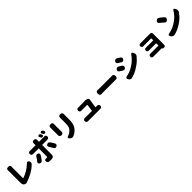

<svg xmlns="http://www.w3.org/2000/svg" viewBox="815 -3549 6349 6349"><g transform="rotate(-45 3990.0 -374.5)"><path d="M231 1Q209 -19 201.5 -49Q194 -79 195 -110Q195 -111 195 -111.5Q195 -112 195 -118Q195 -143 195 -192.5Q195 -242 195 -304Q195 -366 195 -430.5Q195 -495 195 -551.5Q195 -608 195 -644Q195 -657 194 -673.5Q193 -690 193 -693Q190 -728 207.5 -749Q225 -770 260 -770H294Q329 -770 347 -749Q365 -728 363 -693Q363 -689 362 -672Q361 -655 361 -644Q361 -608 361 -558.5Q361 -509 361 -453.5Q361 -398 361 -344Q361 -290 361 -243.5Q361 -197 361 -166Q361 -151 375 -156Q485 -192 595 -257.5Q705 -323 803 -419Q828 -444 853.5 -442Q879 -440 897 -410L901 -404Q919 -374 916.5 -340Q914 -306 889 -281Q820 -214 742 -160Q664 -106 571 -61Q478 -16 364 24L357 27Q329 40 298 35.5Q267 31 244 11Z M1727 -800Q1747 -809 1767.5 -802.5Q1788 -796 1799 -777Q1805 -767 1812.5 -754Q1820 -741 1823 -735Q1834 -715 1827.5 -697Q1821 -679 1799 -670Q1778 -661 1759 -668Q1740 -675 1729 -695Q1725 -703 1717 -717.5Q1709 -732 1705 -739Q1695 -759 1700 -775Q1705 -791 1727 -800ZM1864 -829Q1884 -838 1904.5 -832Q1925 -826 1937 -806Q1943 -796 1950.5 -783Q1958 -770 1961 -765Q1972 -745 1965.5 -727Q1959 -709 1938 -700Q1917 -691 1898 -698Q1879 -705 1868 -725Q1864 -734 1856 -747.5Q1848 -761 1843 -768Q1832 -788 1837 -804Q1842 -820 1864 -829ZM1283 -386Q1314 -372 1323 -344.5Q1332 -317 1314 -288Q1296 -258 1284 -239Q1272 -220 1261.5 -205.5Q1251 -191 1239 -174.5Q1227 -158 1208 -133Q1187 -105 1155 -101.5Q1123 -98 1093 -118Q1064 -138 1061.5 -165Q1059 -192 1081 -219Q1100 -242 1112 -256Q1124 -270 1132.5 -282.5Q1141 -295 1151 -310.5Q1161 -326 1177 -352Q1195 -381 1223.5 -391Q1252 -401 1283 -386ZM1722 -388Q1752 -405 1782.5 -398Q1813 -391 1832 -363Q1849 -339 1859 -324Q1869 -309 1877 -296.5Q1885 -284 1894.5 -268.5Q1904 -253 1919 -227Q1937 -197 1929 -168Q1921 -139 1890 -122L1884 -120Q1853 -103 1825 -111.5Q1797 -120 1780 -151Q1765 -179 1755.5 -196Q1746 -213 1738.5 -225.5Q1731 -238 1722 -252.5Q1713 -267 1698 -290Q1680 -319 1686 -345.5Q1692 -372 1722 -388ZM1083 -567Q1083 -602 1104.5 -621Q1126 -640 1161 -638Q1163 -638 1171 -637.5Q1179 -637 1186 -637H1426V-704Q1426 -718 1426 -720Q1426 -722 1426 -721Q1426 -720 1425 -723Q1424 -758 1442 -779Q1460 -800 1495 -800H1518Q1553 -800 1570.5 -779Q1588 -758 1586 -723Q1586 -720 1585.5 -714Q1585 -708 1585 -703V-637H1800Q1811 -637 1819.5 -637.5Q1828 -638 1830 -638Q1865 -640 1886.5 -620.5Q1908 -601 1908 -564Q1908 -529 1886.5 -509Q1865 -489 1830 -490Q1827 -490 1817 -490Q1807 -490 1801 -490H1585V-36Q1585 10 1556.5 38Q1528 66 1470 66Q1440 66 1424 65.5Q1408 65 1397 64.5Q1386 64 1370 64Q1336 62 1314 39Q1292 16 1288 -18Q1285 -52 1303 -68.5Q1321 -85 1354 -82Q1359 -82 1372.5 -81.5Q1386 -81 1390 -81Q1409 -81 1416.5 -88.5Q1424 -96 1425 -115L1426 -490H1186Q1176 -490 1169.5 -490Q1163 -490 1161 -490Q1126 -489 1104.5 -509.5Q1083 -530 1083 -567Z M2740 -786Q2775 -786 2795 -764.5Q2815 -743 2814 -708Q2814 -704 2814 -706Q2814 -708 2814 -704Q2814 -700 2814 -678Q2814 -649 2814 -608.5Q2814 -568 2814 -528Q2814 -488 2814 -460Q2814 -360 2799 -289.5Q2784 -219 2756.5 -169Q2729 -119 2691 -79Q2658 -44 2630 -23.5Q2602 -3 2575.5 10Q2549 23 2519 37Q2487 51 2452 42Q2417 33 2392 8L2373 -12Q2348 -38 2354.5 -58.5Q2361 -79 2394 -90Q2428 -102 2454.5 -113Q2481 -124 2506 -142Q2531 -160 2561 -191Q2595 -227 2612 -265Q2629 -303 2635.5 -352.5Q2642 -402 2642 -471Q2642 -500 2642 -539Q2642 -578 2642 -616Q2642 -654 2642 -678Q2642 -700 2642 -704Q2642 -708 2642 -706Q2642 -704 2642 -708Q2641 -743 2659.5 -764.5Q2678 -786 2713 -786ZM2284 -777Q2316 -777 2333.5 -757.5Q2351 -738 2351 -706Q2351 -705 2351 -701.5Q2351 -698 2351 -698Q2351 -682 2351 -649Q2351 -616 2351 -574.5Q2351 -533 2351 -490.5Q2351 -448 2351 -412.5Q2351 -377 2351 -358Q2351 -346 2351 -344Q2351 -342 2351 -344Q2351 -346 2351 -343Q2352 -308 2332 -286.5Q2312 -265 2277 -265H2257Q2222 -265 2202.5 -286.5Q2183 -308 2184 -343Q2184 -346 2184 -343Q2184 -340 2184 -342Q2184 -344 2184 -359Q2184 -378 2184 -413.5Q2184 -449 2184 -491.5Q2184 -534 2184 -575.5Q2184 -617 2184 -649.5Q2184 -682 2184 -698Q2184 -704 2184 -704.5Q2184 -705 2184 -706Q2183 -738 2201 -757.5Q2219 -777 2251 -777Z M3137 -49Q3137 -84 3158.5 -103.5Q3180 -123 3215 -122Q3218 -122 3226 -121.5Q3234 -121 3244 -121H3546Q3552 -159 3559 -203Q3566 -247 3572 -288Q3578 -329 3581 -359Q3583 -374 3567 -374Q3546 -374 3512 -374Q3478 -374 3442.5 -374Q3407 -374 3378 -374Q3349 -374 3338 -374Q3328 -374 3317.5 -373.5Q3307 -373 3305 -373Q3270 -372 3248.5 -392.5Q3227 -413 3227 -450Q3227 -485 3248.5 -504.5Q3270 -524 3305 -522Q3310 -522 3321 -521.5Q3332 -521 3337 -521Q3359 -521 3391 -521Q3423 -521 3457.5 -521Q3492 -521 3521.5 -521Q3551 -521 3567 -521L3592 -525Q3621 -529 3654 -524Q3687 -519 3712 -506L3732 -496Q3749 -488 3757 -471Q3765 -454 3761 -434Q3761 -433 3760.5 -432Q3760 -431 3760 -429L3712 -121H3757Q3767 -121 3777 -121.5Q3787 -122 3789 -122Q3824 -123 3845 -103Q3866 -83 3866 -47Q3866 -13 3845 7.5Q3824 28 3789 27Q3785 27 3775 27Q3765 27 3759 27Q3747 27 3708 27Q3669 27 3615.5 27Q3562 27 3503 27Q3444 27 3389.5 27Q3335 27 3296 27Q3257 27 3244 27Q3237 27 3227.5 27Q3218 27 3215 27Q3180 28 3158.5 7.5Q3137 -13 3137 -49Z M4086 -402Q4086 -437 4107.5 -457.5Q4129 -478 4164 -476Q4181 -475 4193 -474.5Q4205 -474 4220 -473.5Q4235 -473 4259 -473Q4302 -473 4359.5 -473Q4417 -473 4479.5 -473Q4542 -473 4602 -473Q4662 -473 4711.5 -473Q4761 -473 4790 -473Q4804 -473 4818.5 -473.5Q4833 -474 4835 -474Q4870 -476 4891.5 -456.5Q4913 -437 4913 -402V-367Q4913 -332 4891.5 -312Q4870 -292 4835 -294Q4830 -294 4815.5 -294.5Q4801 -295 4790 -295Q4760 -295 4711 -295Q4662 -295 4601.5 -295Q4541 -295 4478.5 -295Q4416 -295 4359 -295Q4302 -295 4259 -295Q4231 -295 4216 -294.5Q4201 -294 4190.5 -294Q4180 -294 4164 -293Q4129 -292 4107.5 -312Q4086 -332 4086 -367Z M5250 -740Q5270 -769 5300 -776.5Q5330 -784 5361 -766Q5375 -758 5396 -745Q5417 -732 5436 -720.5Q5455 -709 5462 -704Q5491 -685 5497.5 -655Q5504 -625 5484 -596L5480 -592Q5461 -563 5431 -557Q5401 -551 5372 -570Q5360 -578 5339.5 -590.5Q5319 -603 5300 -615Q5281 -627 5272 -632Q5242 -650 5235.5 -678.5Q5229 -707 5248 -736ZM5127 -30Q5109 -61 5120 -83.5Q5131 -106 5165 -113Q5209 -123 5248.5 -133Q5288 -143 5331.5 -160.5Q5375 -178 5431 -208Q5517 -256 5581 -305.5Q5645 -355 5694.5 -408.5Q5744 -462 5785 -522Q5805 -551 5826 -551Q5847 -551 5864 -520L5881 -490Q5898 -459 5896.5 -423Q5895 -387 5872 -359Q5826 -302 5774.5 -252Q5723 -202 5660 -155.5Q5597 -109 5514 -61Q5438 -18 5377.5 4.5Q5317 27 5255 44Q5221 54 5189.5 39.5Q5158 25 5140 -6ZM5094 -510Q5114 -539 5144.5 -547Q5175 -555 5205 -537Q5219 -529 5240.5 -516Q5262 -503 5281 -491Q5300 -479 5306 -474Q5335 -455 5341.5 -425Q5348 -395 5328 -366L5325 -360Q5306 -331 5276 -325Q5246 -319 5217 -338Q5205 -346 5184.5 -359.5Q5164 -373 5145 -385Q5126 -397 5117 -402Q5087 -420 5080 -448.5Q5073 -477 5092 -506Z M6177 -25Q6177 -58 6197 -76.5Q6217 -95 6250 -94Q6252 -94 6253.5 -94Q6255 -94 6266 -94H6631V-201H6336Q6323 -201 6305.5 -201Q6288 -201 6285 -201Q6254 -201 6234.5 -219.5Q6215 -238 6215 -271Q6215 -303 6234.5 -321Q6254 -339 6285 -338Q6290 -338 6308 -338Q6326 -338 6336 -338H6631V-418Q6631 -433 6616 -433Q6587 -433 6536 -433Q6485 -433 6428 -433Q6371 -433 6323 -433Q6307 -433 6285 -432.5Q6263 -432 6259 -432Q6227 -431 6207 -450Q6187 -469 6187 -502Q6187 -534 6207 -552.5Q6227 -571 6259 -570Q6264 -570 6276.5 -570Q6289 -570 6302.5 -569.5Q6316 -569 6323 -569Q6359 -569 6409.5 -569Q6460 -569 6514.5 -569Q6569 -569 6617.5 -569Q6666 -569 6697 -569Q6697 -569 6703 -569Q6709 -569 6713 -569Q6744 -570 6762.5 -551.5Q6781 -533 6781 -502Q6781 -501 6781 -500Q6781 -499 6781 -494Q6781 -483 6781 -447.5Q6781 -412 6781 -361.5Q6781 -311 6781 -255Q6781 -199 6781 -145.5Q6781 -92 6781 -51Q6781 -10 6781 9Q6781 21 6781 18Q6781 15 6781 17Q6781 48 6763 66.5Q6745 85 6714 85H6705Q6657 85 6639 46H6265Q6252 46 6250 46Q6248 46 6250.5 46Q6253 46 6250 46Q6217 47 6197 28Q6177 9 6177 -25Z M7176 -719Q7200 -745 7232 -748Q7264 -751 7292 -730Q7318 -711 7334 -698Q7350 -685 7363.5 -674.5Q7377 -664 7392.5 -650.5Q7408 -637 7433 -615Q7459 -592 7459 -561.5Q7459 -531 7435 -505L7419 -490Q7395 -465 7365.5 -465Q7336 -465 7310 -489Q7287 -510 7272.5 -523.5Q7258 -537 7245.5 -548Q7233 -559 7217.5 -572Q7202 -585 7176 -606Q7149 -628 7146 -656.5Q7143 -685 7167 -710ZM7123 -46Q7104 -76 7114 -97Q7124 -118 7158 -125Q7244 -142 7313 -166.5Q7382 -191 7455 -234Q7545 -286 7608.5 -339.5Q7672 -393 7717.5 -449Q7763 -505 7800 -566Q7818 -595 7838 -596Q7858 -597 7875 -566L7893 -531Q7910 -500 7909.5 -463Q7909 -426 7889 -397Q7848 -338 7799.5 -285Q7751 -232 7688.5 -182.5Q7626 -133 7542 -84Q7466 -39 7401 -13Q7336 13 7260 32Q7226 41 7193.5 26.5Q7161 12 7142 -18Z"/></g></svg>

Font: Chiron GoRound TC H
Style: Regular
Weight: 900
Designer: Ryoko NISHIZUKA 西塚涼子 (kana, bopomofo & ideographs); Paul D. Hunt (Latin, Greek & Cyrillic); Sandoll Communications 산돌커뮤니
Foundry: Adobe
Version: Version 1.000;hotconv 1.1.1;makeotfexe 2.6.0